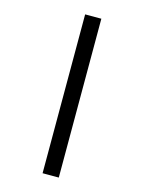

<svg xmlns="http://www.w3.org/2000/svg" viewBox="-143 -928 873 1163"><g transform="rotate(15 293.0 -347.0)"><path d="M242.2 151.4V-844.7H343.8V151.4Z"/></g></svg>

Font: Cascadia Code PL
Style: Italic
Weight: 400
Italic angle: -10°
Monospace: yes
Designer: Aaron Bell
Foundry: Saja Typeworks
Version: Version 2404.023